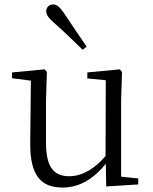

<svg xmlns="http://www.w3.org/2000/svg" viewBox="-20 -830 688 864"><path d="M370 -620C336 -669 303 -719 270 -768C249 -799 236 -810 219 -810C203 -810 188 -799 188 -779C188 -763 199 -748 228 -723C268 -688 310 -647 352 -606ZM458 9 602 0V-27L525 -35V-379L529 -506L519 -518L373 -504V-477L456 -469L455 -128C407 -71 350 -37 291 -37C224 -37 187 -76 187 -187V-379L191 -506L181 -518L34 -504V-478L119 -467L116 -185C115 -37 167 14 262 14C340 14 405 -29 456 -93Z"/></svg>

Font: Noto Serif SC Light
Style: Regular
Weight: 300
Designer: Ryoko NISHIZUKA 西塚涼子 (kana & ideographs); Frank Grießhammer (Latin, Greek & Cyrillic); Wenlong ZHANG 张文龙 (bopomofo); San
Foundry: Adobe
Version: Version 2.001;hotconv 1.1.0;makeotfexe 2.6.0